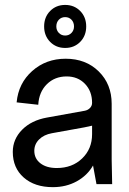

<svg xmlns="http://www.w3.org/2000/svg" viewBox="-20 -752 528 784"><path d="M195.8 12.2Q121.6 12.2 76.9 -27.1Q32.2 -66.4 32.2 -131.8Q32.2 -183.6 70.3 -222.2Q108.4 -260.7 171.9 -272L326.2 -299.8Q338.9 -302.2 347.4 -311Q356 -319.8 356 -332Q356 -379.4 326.9 -409.7Q297.9 -439.9 252 -439.9Q203.6 -439.9 171.4 -408.2Q139.2 -376.5 136.2 -324.2L47.9 -334Q55.2 -412.1 111.6 -462.2Q168 -512.2 248 -512.2Q330.6 -512.2 383.3 -460.2Q436 -408.2 436 -328.1V-100.1L438 0H374L359.9 -76.2Q336.4 -35.2 293.2 -11.5Q250 12.2 195.8 12.2ZM307.6 -581.1Q283.2 -556.2 246.1 -556.2Q209 -556.2 184.6 -581.1Q160.2 -606 160.2 -644Q160.2 -682.1 184.6 -707Q209 -731.9 246.1 -731.9Q283.2 -731.9 307.6 -707Q332 -682.1 332 -644Q332 -606 307.6 -581.1ZM282.2 -644Q282.2 -660.6 272 -671.4Q261.7 -682.1 246.1 -682.1Q230.5 -682.1 220.2 -671.4Q210 -660.6 210 -644Q210 -628.4 220.2 -617.7Q230.5 -606.9 246.1 -606.9Q261.7 -606.9 272 -617.7Q282.2 -628.4 282.2 -644ZM120.1 -136.2Q120.1 -104.5 145 -85.2Q169.9 -65.9 211.9 -65.9Q274.9 -65.9 315.4 -105Q356 -144 356 -204.1V-238.8Q327.6 -232.4 324.2 -231.9L191.9 -208Q159.2 -202.1 139.6 -182.6Q120.1 -163.1 120.1 -136.2Z"/></svg>

Font: Apfel Grotezk
Style: Regular
Weight: 400
Designer: Luigi Gorlero
Foundry: © 2023, Luigi Gorlero & Collletttivo
Version: Version 2.000;Glyphs 3.2 (3217)